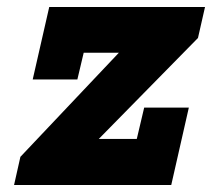

<svg xmlns="http://www.w3.org/2000/svg" viewBox="-20 -526 603 546"><path d="M38 -80 318 -376H218L200 -300H73L120 -506H563L543 -418L261 -131H369L390 -220H517L467 0H20Z"/></svg>

Font: Arvo
Style: Bold Italic
Weight: 700
Italic angle: -13°
Designer: Anton Koovit (Cyrillic Expansion: Cyreal)
Foundry: Anton Koovit, Yassin Baggar
Version: Version 3.000